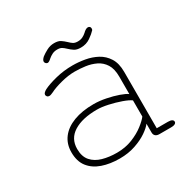

<svg xmlns="http://www.w3.org/2000/svg" viewBox="-143 -762 905 909"><g transform="rotate(-30 309.5 -307.5)"><path d="M481 0Q467 0 459.8 -6.8Q452.5 -13.5 452.5 -26V-73.5Q441 -57.5 413.8 -38.8Q386.5 -20 347.5 -6.8Q308.5 6.5 261.5 6.5Q208.5 6.5 166.8 -8Q125 -22.5 101 -53.2Q77 -84 77 -133.5Q77 -179 101.8 -211.5Q126.5 -244 172.5 -261.5Q218.5 -279 281.5 -279Q313 -279 348 -272Q383 -265 411.5 -255Q440 -245 452.5 -235.5V-331Q452.5 -373.5 436.5 -398.8Q420.5 -424 394.5 -436.5Q368.5 -449 338.8 -453Q309 -457 281 -457Q246 -457 205.8 -446.5Q165.5 -436 141.5 -423.5Q135.5 -420.5 130 -418.8Q124.5 -417 120.5 -417Q113 -417 109 -421.8Q105 -426.5 105 -431.5Q105 -437 110 -442.2Q115 -447.5 124.5 -452.5Q151 -465.5 194.8 -476.5Q238.5 -487.5 287.5 -487.5Q319.5 -487.5 353.8 -481.5Q388 -475.5 417.5 -459.8Q447 -444 465.5 -414.8Q484 -385.5 484 -339V-30.5H545Q559 -30.5 566.2 -26.5Q573.5 -22.5 573.5 -15Q573.5 -8 566.2 -4Q559 0 545 0ZM452.5 -201Q438.5 -211.5 407.5 -222.5Q376.5 -233.5 342.2 -241Q308 -248.5 282.5 -248.5Q202 -248.5 155.2 -219.2Q108.5 -190 108.5 -133.5Q108.5 -92 129.5 -68Q150.5 -44 185.8 -34Q221 -24 263.5 -24Q310 -24 348.5 -39.5Q387 -55 414 -76Q441 -97 452.5 -112.5ZM364.5 -540.5Q342.5 -540.5 330 -548.5Q317.5 -556.5 305.5 -568Q294.5 -578.5 285.8 -583.8Q277 -589 262 -589Q246 -589 233.8 -582.8Q221.5 -576.5 213 -569Q199.5 -556.5 192 -556.5Q187 -556.5 182.5 -561Q178 -565.5 178 -571Q178 -580.5 191.5 -592.5Q204.5 -602.5 223.5 -612.5Q242.5 -622.5 264 -622.5Q286 -622.5 298.2 -614.5Q310.5 -606.5 322.5 -595Q333 -584.5 342 -578.8Q351 -573 366.5 -573Q382 -573 393.8 -579Q405.5 -585 413.5 -592.5Q420.5 -599.5 427.2 -603.5Q434 -607.5 440 -607.5Q445.5 -607.5 449.5 -604Q453.5 -600.5 453.5 -594Q453.5 -586 449.5 -583.5Q440 -572.5 417.2 -556.5Q394.5 -540.5 364.5 -540.5Z"/></g></svg>

Font: Sono Monospace ExtraLight
Style: Regular
Weight: 250
Version: Version 2.112